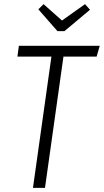

<svg xmlns="http://www.w3.org/2000/svg" viewBox="-20 -906 501 926"><path d="M461 -685 446 -633H286L197 0H139L228 -633H64L71 -685ZM390 -886 414 -859 291 -756H257L165 -861L190 -886L279 -807Z"/></svg>

Font: Fira Sans Extra Condensed Light
Style: Italic
Weight: 300
Width: 3
Italic angle: -8°
Designer: Carrois Corporate & Edenspiekermann AG
Foundry: Carrois Corporate GbR & Edenspiekermann AG
Version: Version 4.203